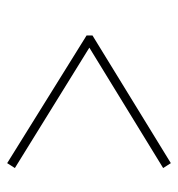

<svg xmlns="http://www.w3.org/2000/svg" viewBox="0 -608 508 549"><g transform="rotate(90 254.5 -333.0)"><path d="M81 -326V-343L446 -567L460 -545L106 -328V-340L460 -121L446 -99Z"/></g></svg>

Font: Source Serif 4 48pt Light
Style: Italic
Weight: 300
Italic angle: -12°
Designer: Frank Grießhammer
Foundry: Adobe Systems Incorporated
Version: Version 4.004;hotconv 1.0.116;makeotfexe 2.5.65601